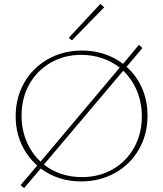

<svg xmlns="http://www.w3.org/2000/svg" viewBox="-20 -921 833 980"><path d="M733 -331Q733 -235 689 -158.5Q645 -82 567.5 -38.5Q490 5 395 5Q276 5 188 -61L103 39L85 24L170 -76Q118 -122 89 -186.5Q60 -251 60 -327Q60 -423 104 -499.5Q148 -576 225.5 -619.5Q303 -663 399 -663Q459 -663 512 -645.5Q565 -628 608 -595L689 -692L707 -676L626 -580Q677 -535 705 -471Q733 -407 733 -331ZM187 -96 591 -576Q551 -607 501 -624Q451 -641 395 -641Q308 -641 238.5 -601Q169 -561 129.5 -490.5Q90 -420 90 -331Q90 -260 115.5 -199.5Q141 -139 187 -96ZM704 -327Q704 -397 679 -457Q654 -517 609 -560L204 -81Q243 -50 292.5 -33.5Q342 -17 398 -17Q486 -17 555.5 -57Q625 -97 664.5 -167.5Q704 -238 704 -327ZM331 -728 492 -901 512 -884 347 -715Z"/></svg>

Font: Ysabeau Extralight
Style: Regular
Weight: 200
Designer: Christian Thalmann (Catharsis Fonts)
Version: Version 0.003